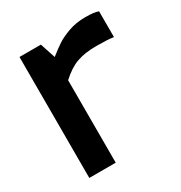

<svg xmlns="http://www.w3.org/2000/svg" viewBox="-133 -633 687 730"><g transform="rotate(-30 210.0 -268.5)"><path d="M400 -530V-417Q374 -421 324 -421Q274 -421 239 -408.5Q204 -396 167 -362V0H51V-531H145L167 -464Q196 -487 216 -500Q236 -513 269 -525Q302 -537 343 -537Q384 -537 400 -530Z"/></g></svg>

Font: Exo
Style: DemiBold
Weight: 600
Designer: Natanael Gama
Version: Version 1.00